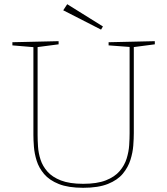

<svg xmlns="http://www.w3.org/2000/svg" viewBox="-20 -888 795 914"><path d="M497 -687 717 -692V-677L610 -663L617 -671V-254Q617 -229 614.5 -195.5Q612 -162 601 -127Q590 -92 565 -61.5Q540 -31 494 -12.5Q448 6 376 6Q305 6 260 -12Q215 -30 190 -59.5Q165 -89 154.5 -123Q144 -157 141.5 -189Q139 -221 139 -245V-671L146 -663L39 -672V-687L259 -692V-677L152 -663L159 -671V-245Q159 -221 161 -190Q163 -159 173 -128Q183 -97 206 -71Q229 -45 270 -29Q311 -13 376 -13Q442 -13 484 -29.5Q526 -46 549.5 -73.5Q573 -101 583 -133.5Q593 -166 595 -197.5Q597 -229 597 -254V-671L604 -664L497 -672ZM461 -747 281 -839 300 -868 470 -762Z"/></svg>

Font: Bitter Thin
Style: Regular
Weight: 100
Designer: Sol Matas, and Bitter project Authors
Foundry: Sol Matas
Version: Version 2.002